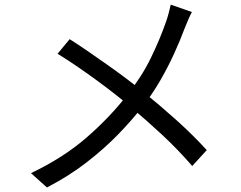

<svg xmlns="http://www.w3.org/2000/svg" viewBox="-20 -780 1040 830"><path d="M809.5 -728Q802.2 -714.5 792.8 -692.7Q783.4 -670.8 777.2 -654.9Q758.8 -605.2 732.4 -547.5Q706 -489.7 672.6 -431.8Q639.2 -374 597.8 -321.4Q550.4 -260.2 489.7 -198Q429.1 -135.7 353.4 -77.3Q277.6 -18.8 182.9 30.5L114 -31.5Q253.9 -98.3 354.3 -185.5Q454.8 -272.7 531.1 -370.8Q593.8 -450.2 633 -531.3Q672.3 -612.4 697.7 -686Q703.3 -701.3 709 -722.5Q714.8 -743.8 718.2 -759.9ZM281.1 -610.7Q318.5 -587.1 361.3 -557.6Q404.1 -528 447.3 -497.6Q490.5 -467.2 528.8 -438.2Q567.2 -409.2 595.3 -386.3Q671 -325.1 742.8 -260.6Q814.6 -196.1 873.8 -131.1L811 -62.4Q748.2 -134.7 681.8 -196.4Q615.3 -258.2 540.4 -321.5Q513.4 -344.5 477.3 -372.8Q441.2 -401.2 399.3 -431.9Q357.5 -462.6 313.8 -492.4Q270.2 -522.2 228.9 -547.7Z"/></svg>

Font: Noto Sans TC
Style: Regular
Weight: 100
Designer: Ryoko NISHIZUKA 西塚涼子 (kana, bopomofo & ideographs); Paul D. Hunt (Latin, Greek & Cyrillic); Sandoll Communications 산돌커뮤니
Foundry: Adobe
Version: Version 2.004;hotconv 1.0.118;makeotfexe 2.5.65603